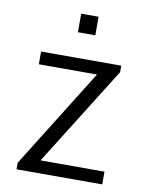

<svg xmlns="http://www.w3.org/2000/svg" viewBox="-80 -757 628 816"><g transform="rotate(10 233.5 -349.5)"><path d="M48 0V-28L315 -456H64V-511H410V-483L142 -55H418V0ZM204 -619V-699H279V-619Z"/></g></svg>

Font: Chivo Medium ExtraLight
Style: Regular
Weight: 250
Version: Version 2.002